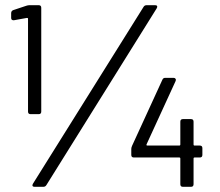

<svg xmlns="http://www.w3.org/2000/svg" viewBox="-20 -720 846 740"><path d="M88 -290V-648Q88 -651 84 -651L34 -642H32Q23 -642 23 -651V-669Q23 -678 31 -681L82 -698Q88 -700 94 -700H129Q139 -700 139 -690V-290Q139 -280 129 -280H98Q88 -280 88 -290ZM107 -12 533 -693Q537 -700 545 -700H578Q584 -700 585.5 -696.5Q587 -693 584 -688L159 -7Q155 0 147 0H113Q107 0 105.5 -3.5Q104 -7 107 -12ZM675 -10V-109Q675 -113 671 -113H496Q486 -113 486 -123V-146Q486 -151 489 -158L606 -413Q609 -420 617 -420H649Q654 -420 656.5 -416.5Q659 -413 657 -408L545 -164Q543 -159 548 -159H671Q675 -159 675 -163V-251Q675 -261 685 -261H716Q726 -261 726 -251V-163Q726 -159 730 -159H750Q760 -159 760 -149V-123Q760 -113 750 -113H730Q726 -113 726 -109V-10Q726 0 716 0H685Q675 0 675 -10Z"/></svg>

Font: Barlow GEO
Style: Regular
Weight: 400
Designer: Jeremy Tribby
Foundry: Tribby Type
Version: Version 1.408